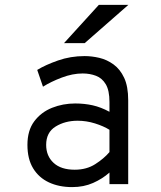

<svg xmlns="http://www.w3.org/2000/svg" viewBox="-20 -752 656 784"><path d="M274.5 12Q221 12 179.8 -7.2Q138.5 -26.5 115.2 -64.8Q92 -103 92 -160.5Q92 -219.5 120 -256.8Q148 -294 192.5 -311.8Q237 -329.5 287 -329.5Q324.5 -329.5 358.2 -322Q392 -314.5 427 -295.5V-335.5Q427 -382.5 412 -407.8Q397 -433 372 -442.5Q347 -452 317.5 -452Q276.5 -452 232.2 -435.2Q188 -418.5 155.5 -398L132 -466.5Q165.5 -487 216.8 -505Q268 -523 325.5 -523Q354.5 -523 385.5 -515.8Q416.5 -508.5 443.5 -489Q470.5 -469.5 487 -434.2Q503.5 -399 503.5 -342.5V0H427V-47.5Q398.5 -22 360.2 -5Q322 12 274.5 12ZM285 -59Q333.5 -59 369 -81.8Q404.5 -104.5 427 -131V-222Q403 -237 368 -248Q333 -259 297 -259Q245.5 -259 207 -235.2Q168.5 -211.5 168.5 -160.5Q168.5 -115 198.8 -87Q229 -59 285 -59ZM241.5 -576 383.5 -732H504L326 -576Z"/></svg>

Font: Overpass Mono
Style: Regular
Weight: 400
Designer: Delve Withrington, Dave Bailey
Foundry: Delve Fonts LLC
Version: Version 4.000